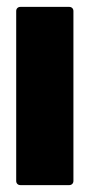

<svg xmlns="http://www.w3.org/2000/svg" viewBox="-20 -537 261 557"><path d="M39 0H181C188 0 193 -5 193 -12V-505C193 -512 188 -517 181 -517H39C32 -517 27 -512 27 -505V-12C27 -5 32 0 39 0Z"/></svg>

Font: Barlow Condensed ExtraBold
Style: Regular
Weight: 800
Width: 3
Designer: Jeremy Tribby
Foundry: Tribby Type
Version: Version 1.422;hotconv 1.0.109;makeotfexe 2.5.65596